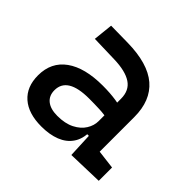

<svg xmlns="http://www.w3.org/2000/svg" viewBox="-131 -680 847 847"><g transform="rotate(45 293.0 -256.0)"><path d="M399.4 4.9 392.6 -148.4 378.9 -191.4V-325.2Q378.9 -377 342.5 -401.1Q306.2 -425.3 234.4 -427.2L110.4 -430.7L120.1 -522.5L224.6 -521Q353 -519 415.3 -465.6Q477.5 -412.1 477.5 -309.6V-93.8L565.4 -83V0ZM216.8 9.8Q135.7 9.8 91.3 -29.3Q46.9 -68.4 46.9 -139.6Q46.9 -221.7 108.2 -265.6Q169.4 -309.6 281.2 -309.6Q327.6 -309.6 364 -304Q400.4 -298.3 428.7 -287.1L407.2 -216.8Q374.5 -224.1 343.3 -225.3Q312 -226.6 279.3 -226.6Q144.5 -226.6 144.5 -144.5Q144.5 -110.4 167.7 -91.8Q190.9 -73.2 233.4 -73.2Q281.7 -73.2 314.2 -89.8Q346.7 -106.4 362.8 -132.3Q378.9 -158.2 378.9 -185.5V-242.2L409.2 -109.4H368.2L384.8 -125Q384.8 -80.1 364 -50Q343.3 -20 305.7 -5.1Q268.1 9.8 216.8 9.8Z"/></g></svg>

Font: Cascadia Code
Style: Regular
Weight: 400
Designer: Aaron Bell
Foundry: Saja Typeworks
Version: Version 2404.023